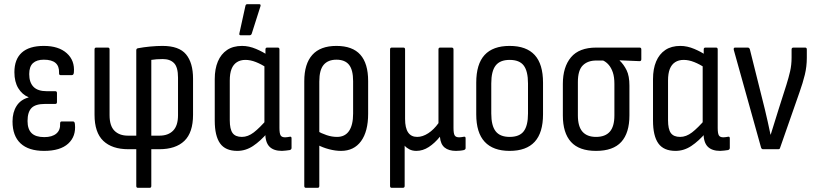

<svg xmlns="http://www.w3.org/2000/svg" viewBox="-20 -715 3906 920"><path d="M191 8Q117 8 78.5 -28Q40 -64 40 -133Q40 -177 59.5 -207.5Q79 -238 117 -248V-249Q86 -262 67.5 -292.5Q49 -323 49 -369Q49 -431 84.5 -463Q120 -495 190 -495Q261 -495 300 -460Q339 -425 334 -368Q333 -355 324 -355H270Q262 -355 263 -367Q264 -398 246 -413.5Q228 -429 190 -429Q156 -429 138 -412.5Q120 -396 120 -360Q120 -320 140.5 -299Q161 -278 204 -278H245Q253 -278 253 -269V-226Q253 -217 245 -217H196Q150 -217 131 -197.5Q112 -178 112 -135Q112 -96 131.5 -77Q151 -58 192 -58Q230 -58 250 -75Q270 -92 268 -123Q268 -133 275 -133H330Q338 -133 339 -120Q345 -62 307 -27Q269 8 191 8Z M641 185Q633 185 633 176V0H595Q517 0 475 -40Q433 -80 433 -165V-478Q433 -487 441 -487H497Q505 -487 505 -478V-163Q505 -112 528.5 -88.5Q552 -65 593 -65H633V-474Q633 -483 642 -484Q668 -489 699.5 -492Q731 -495 759 -495Q838 -495 871.5 -454.5Q905 -414 905 -338V-165Q905 -80 863.5 -40Q822 0 743 0H705V176Q705 185 697 185ZM705 -65H744Q786 -65 809.5 -89Q833 -113 833 -163V-343Q833 -393 814 -412.5Q795 -432 760 -432Q744 -432 730.5 -431Q717 -430 705 -428Z M1117 8Q1060 8 1034.5 -28Q1009 -64 1009 -137V-336Q1009 -385 1024 -420.5Q1039 -456 1068 -475.5Q1097 -495 1140 -495Q1173 -495 1207 -480.5Q1241 -466 1260 -452L1258 -390Q1233 -407 1206.5 -417.5Q1180 -428 1156 -428Q1132 -428 1115 -417Q1098 -406 1089.5 -384.5Q1081 -363 1081 -329V-139Q1081 -96 1094.5 -77.5Q1108 -59 1139 -59Q1168 -59 1196 -80.5Q1224 -102 1261 -145L1264 -81Q1228 -39 1192.5 -15.5Q1157 8 1117 8ZM1331 8Q1291 8 1271 -12.5Q1251 -33 1251 -78V-99L1247 -111V-407L1252 -435V-478Q1252 -487 1260 -487H1311Q1319 -487 1319 -478V-102Q1319 -76 1324.5 -66.5Q1330 -57 1346 -57Q1352 -57 1358 -58Q1364 -59 1370 -60Q1377 -61 1377 -52V-6Q1377 1 1369 4Q1361 5 1350 6.5Q1339 8 1331 8ZM1133 -546Q1125 -546 1127 -555L1156 -687Q1157 -691 1159 -693Q1161 -695 1166 -695H1222Q1231 -695 1228 -685L1186 -553Q1183 -546 1176 -546Z M1446 185Q1438 185 1438 176V-326Q1438 -409 1476.5 -452Q1515 -495 1592 -495Q1669 -495 1706.5 -453Q1744 -411 1744 -327V-170Q1744 -85 1710 -38.5Q1676 8 1614 8Q1587 8 1556.5 0Q1526 -8 1500 -22L1499 -88Q1520 -76 1545 -67.5Q1570 -59 1595 -59Q1633 -59 1652.5 -87.5Q1672 -116 1672 -171V-326Q1672 -380 1652.5 -404.5Q1633 -429 1592 -429Q1552 -429 1531 -404.5Q1510 -380 1510 -324V176Q1510 185 1502 185Z M1857 185Q1849 185 1849 176V-478Q1849 -487 1857 -487H1913Q1921 -487 1921 -478V-145Q1921 -102 1935.5 -80.5Q1950 -59 1979 -59Q2005 -59 2032 -76.5Q2059 -94 2081 -125V-478Q2081 -487 2089 -487H2144Q2153 -487 2153 -478V-102Q2153 -76 2158.5 -66.5Q2164 -57 2180 -57Q2186 -57 2192 -58Q2198 -59 2204 -60Q2211 -61 2211 -52V-5Q2211 1 2203 4Q2195 6 2184 7Q2173 8 2165 8Q2130 8 2110.5 -8Q2091 -24 2088 -59V-60Q2063 -29 2034.5 -10.5Q2006 8 1975 8Q1956 8 1941.5 0.5Q1927 -7 1919 -17V176Q1919 185 1910 185Z M2422 8Q2343 8 2302.5 -35.5Q2262 -79 2262 -167V-319Q2262 -408 2302 -451.5Q2342 -495 2422 -495Q2502 -495 2542 -451.5Q2582 -408 2582 -319V-167Q2582 -79 2542 -35.5Q2502 8 2422 8ZM2422 -59Q2469 -59 2489.5 -86Q2510 -113 2510 -171V-315Q2510 -374 2489.5 -401Q2469 -428 2422 -428Q2376 -428 2355 -401Q2334 -374 2334 -315V-171Q2334 -113 2355 -86Q2376 -59 2422 -59Z M2836 8Q2755 8 2716 -35Q2677 -78 2677 -162V-313Q2677 -394 2716 -440.5Q2755 -487 2837 -487H3045Q3053 -487 3053 -478V-431Q3053 -427 3051 -424.5Q3049 -422 3045 -422L2949 -426V-425Q2969 -406 2982.5 -378.5Q2996 -351 2996 -305V-162Q2996 -78 2957 -35Q2918 8 2836 8ZM2836 -59Q2880 -59 2902 -84Q2924 -109 2924 -162V-313Q2924 -346 2916.5 -368Q2909 -390 2897 -404Q2885 -418 2870 -425H2837Q2796 -425 2772.5 -401.5Q2749 -378 2749 -322V-162Q2749 -109 2771 -84Q2793 -59 2836 -59Z M3217 8Q3160 8 3134.5 -28Q3109 -64 3109 -137V-336Q3109 -385 3124 -420.5Q3139 -456 3168 -475.5Q3197 -495 3240 -495Q3273 -495 3307 -480.5Q3341 -466 3360 -452L3358 -390Q3333 -407 3306.5 -417.5Q3280 -428 3256 -428Q3232 -428 3215 -417Q3198 -406 3189.5 -384.5Q3181 -363 3181 -329V-139Q3181 -96 3194.5 -77.5Q3208 -59 3239 -59Q3268 -59 3296 -80.5Q3324 -102 3361 -145L3364 -81Q3328 -39 3292.5 -15.5Q3257 8 3217 8ZM3431 8Q3391 8 3371 -12.5Q3351 -33 3351 -78V-99L3347 -111V-407L3352 -435V-478Q3352 -487 3360 -487H3411Q3419 -487 3419 -478V-102Q3419 -76 3424.5 -66.5Q3430 -57 3446 -57Q3452 -57 3458 -58Q3464 -59 3470 -60Q3477 -61 3477 -52V-6Q3477 1 3469 4Q3461 5 3450 6.5Q3439 8 3431 8Z M3636 0Q3630 0 3627 -7L3496 -476Q3494 -487 3502 -487H3563Q3570 -487 3573 -479L3645 -191Q3652 -161 3659 -130.5Q3666 -100 3672 -70H3673Q3682 -101 3692 -131Q3702 -161 3711 -192L3748 -308Q3759 -343 3766 -373.5Q3773 -404 3773 -439V-478Q3773 -487 3782 -487H3838Q3846 -487 3846 -478V-438Q3846 -396 3836.5 -357Q3827 -318 3811 -273L3718 -7Q3717 0 3709 0Z"/></svg>

Font: Sofia Sans Condensed
Style: Regular
Weight: 400
Designer: Botio Nikoltchev, Ani Petrova
Foundry: lettersoup
Version: Version 4.100